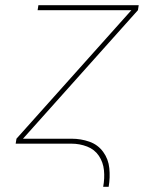

<svg xmlns="http://www.w3.org/2000/svg" viewBox="-20 -550 616 735"><path d="M375 165H396Q402 129 398.5 94Q395 59 375 31.5Q355 4 322.5 -7.5Q290 -19 254 -19H68L508 -511L511 -530H127L124 -511H483L43 -19L40 0H254Q285 0 313.5 11Q342 22 358.5 46.5Q375 71 378 102Q381 133 375 165Z"/></svg>

Font: Iosevka Sparkle Thin
Style: Italic
Weight: 100
Italic angle: -9°
Designer: Belleve Invis
Foundry: Belleve Invis
Version: Version 4.5.0; ttfautohint (v1.8.3)